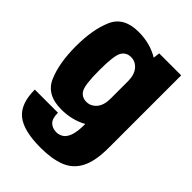

<svg xmlns="http://www.w3.org/2000/svg" viewBox="-237 -712 1056 1056"><g transform="rotate(45 291.0 -184.0)"><path d="M277 233Q143.5 233 85.8 186Q28 139 28 29H208Q208 74 227.2 92.8Q246.5 111.5 277.5 111.5Q298 111.5 316.5 100.2Q335 89 346.5 58.8Q358 28.5 358 -28V-33.5Q291.5 3.5 208 3.5Q92.5 3.5 55.8 -83Q19 -169.5 19 -299Q19 -428.5 55.8 -514Q92.5 -599.5 208 -599.5Q297 -599.5 366.5 -557.5L371 -595.5H542V-31Q542 71.5 512.2 129Q482.5 186.5 423.2 209.8Q364 233 277 233ZM358 -367.5Q357.5 -416.5 334.5 -444Q310.5 -472 276.5 -472Q239.5 -472 221.5 -441.8Q203.5 -411.5 203.5 -298.5Q203.5 -183.5 221.5 -153.5Q239.5 -123.5 276.5 -123.5Q310.5 -123.5 334.5 -151.5Q357.5 -178.5 358 -228.5Z"/></g></svg>

Font: Anybody ExtraBold
Style: Regular
Weight: 800
Designer: Tyler Finck
Foundry: Etcetera Type Company
Version: Version 1.010; ttfautohint (v1.8.3) -l 8 -r 50 -G 200 -x 14 